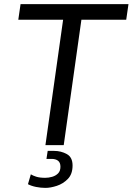

<svg xmlns="http://www.w3.org/2000/svg" viewBox="-20 -706 645 934"><path d="M201 0 287 -610H69L80 -686H605L594 -610H376L290 0ZM201 208Q179 208 156 203.5Q133 199 116 190L130 142Q139 148 156 153.5Q173 159 200 159Q217 159 234 154Q251 149 262.5 137.5Q274 126 274 105Q274 85 262.5 76Q251 67 231 67H206L212 28H243Q277 28 305 43.5Q333 59 333 99Q333 141 310 164.5Q287 188 256.5 198Q226 208 201 208Z"/></svg>

Font: Chivo Medium Light
Style: Italic
Weight: 300
Italic angle: -8.05°
Version: Version 2.002